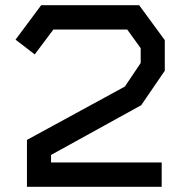

<svg xmlns="http://www.w3.org/2000/svg" viewBox="-20 -721 696 741"><path d="M525 -315 177 -123V-94H604V0H84V-181L462 -387L523 -478V-535L471 -607H186L114 -511L40 -568L139 -701H517L616 -566V-448Z"/></svg>

Font: Turret Road
Style: Bold
Weight: 700
Designer: Noponies
Foundry: Noponies
Version: Version 1.001; ttfautohint (v1.8)